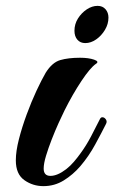

<svg xmlns="http://www.w3.org/2000/svg" viewBox="-20 -627 390 655"><path d="M128 8Q92 8 63 -12.5Q34 -33 34 -80Q34 -111 44.5 -152Q55 -193 71 -236.5Q87 -280 104.5 -317.5Q122 -355 136 -379Q158 -414 185.5 -422Q213 -430 253 -430Q282 -430 301 -423.5Q320 -417 307 -409Q288 -396 258 -351Q228 -306 200 -250Q192 -234 180 -207.5Q168 -181 156.5 -151.5Q145 -122 137 -95.5Q129 -69 129 -52Q129 -27 152 -27Q176 -27 206 -50Q220 -61 232 -75Q244 -89 254 -103Q274 -130 290.5 -161.5Q307 -193 321 -221Q324 -227 329 -227Q336 -227 341 -220Q346 -213 342 -205Q327 -175 305 -134.5Q283 -94 254 -60Q229 -31 197.5 -11.5Q166 8 128 8ZM271 -480Q254 -480 244 -491.5Q234 -503 234 -522Q234 -545 246 -564Q258 -583 276 -595Q294 -607 313 -607Q330 -607 340 -595.5Q350 -584 350 -567Q350 -545 338 -525Q326 -505 308 -492.5Q290 -480 271 -480Z"/></svg>

Font: Praise
Style: Regular
Weight: 400
Designer: Robert E. Leuschke
Foundry: Robert E. Leuschke
Version: Version 1.100; ttfautohint (v1.8.3)